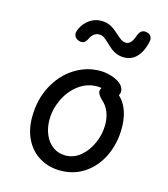

<svg xmlns="http://www.w3.org/2000/svg" viewBox="-117 -873 853 975"><g transform="rotate(15 310.0 -385.5)"><path d="M82.7 -213.5Q82.7 -305.3 120.7 -377.6Q158.7 -449.8 221.5 -489.9Q284.3 -530 355.5 -530Q384.7 -530 413.5 -521.5Q442.3 -513 463 -497.3Q474 -488.7 479.8 -477.9Q485.7 -467.2 485.6 -455.8Q485.5 -444.5 479.3 -434.3Q473 -423.7 464.3 -421.2Q455.7 -418.7 446.3 -421.3Q437 -424 424.2 -431Q422.7 -431.5 421.7 -432.2L416.8 -434.7Q403 -441.8 390.5 -445.9Q378 -450 362.8 -450Q308.2 -450 264.4 -416.9Q220.7 -383.8 195.9 -331.2Q171.2 -278.7 171.2 -223.5Q171.2 -181.8 186 -146.5Q200.8 -111.2 229.1 -90.2Q257.3 -69.2 296.5 -69.2Q339.7 -69.2 375.2 -98.9Q410.7 -128.7 431.1 -175.8Q451.5 -222.8 451.5 -272.2Q451.5 -308.3 439.4 -338.4Q427.3 -368.5 404.2 -388.5Q386 -406.3 380.9 -418.8Q375.8 -431.3 382.5 -443.3Q388.8 -455.2 403 -459.4Q417.2 -463.7 432.7 -461.1Q448.2 -458.5 457.3 -451.7Q484 -435.7 501.9 -409.8Q519.8 -383.8 528.6 -350.2Q537.3 -316.7 537.3 -277.5Q537.3 -197.7 506.3 -131.6Q475.3 -65.5 419.3 -26.9Q363.3 11.7 291.7 11.7Q231 11.7 183.5 -16Q136 -43.7 109.3 -94.8Q82.7 -145.8 82.7 -213.5ZM358.2 -675.5Q341.5 -691.7 330.1 -699.5Q318.7 -707.3 305 -707.3Q289.2 -707.3 277 -698.3Q264.8 -689.3 257.5 -673.7Q249.5 -656.5 239 -650.4Q228.5 -644.3 213.2 -648.8Q202 -652.2 195 -659.3Q188 -666.5 186.5 -677.2Q185 -687.8 190.3 -700.5Q199.5 -723 215.2 -740.1Q230.8 -757.2 251.9 -767.1Q273 -777 297.8 -777Q318.3 -777 335 -770.7Q351.7 -764.3 363.5 -755.5Q375.3 -746.7 391.3 -732.3Q408.7 -716.5 420 -709.2Q431.3 -701.8 444.7 -701.8Q460.2 -701.8 470.9 -714.9Q481.7 -728 489.5 -752.3Q496 -769.8 507.4 -777.2Q518.8 -784.7 535.8 -780Q550.8 -776.2 557.2 -764.8Q563.5 -753.3 559.5 -736.2Q552 -701.2 537.2 -676.8Q522.3 -652.3 501.6 -639.8Q480.8 -627.2 454.7 -627.2Q433.5 -627.2 416.2 -634Q398.8 -640.8 386.4 -650.5Q374 -660.2 358.2 -675.5Z"/></g></svg>

Font: Monaspace Radon Var
Style: Regular
Weight: 400
Designer: Riley Cran and the Lettermatic Team
Version: Version 1.000 (Monaspace Radon Var)